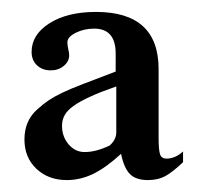

<svg xmlns="http://www.w3.org/2000/svg" viewBox="-20 -696 345 322"><path d="M287 -424Q269 -407 257 -400.5Q245 -394 228 -394Q208 -394 198 -404Q188 -414 183 -438Q158 -415 136.5 -404.5Q115 -394 92 -394Q61 -394 41 -413Q21 -432 21 -462Q21 -494 43 -513Q53 -522 62 -528Q71 -534 84.5 -540.5Q98 -547 119 -555Q140 -563 174 -576V-606Q174 -648 138 -648Q121 -648 107 -641Q93 -634 93 -625Q93 -622 93.5 -619Q94 -616 95 -611Q96 -608 96 -603Q96 -593 87 -585.5Q78 -578 65 -578Q51 -578 42 -586.5Q33 -595 33 -609Q33 -638 63 -657Q93 -676 141 -676Q246 -676 246 -580V-465Q246 -444 248.5 -437Q251 -430 259 -430Q274 -430 287 -442ZM175 -551Q149 -542 131.5 -534Q114 -526 103.5 -518.5Q93 -511 88.5 -503Q84 -495 84 -485Q84 -467 95 -454Q106 -441 122 -441Q141 -441 164 -452Q175 -462 175 -474Z"/></svg>

Font: STIXGeneralUnicodeRegular
Style: Regular
Weight: 400
Designer: MicroPress Inc., with final additions and corrections provided by Coen Hoffman, Elsevier (retired)
Version: Version 1.1.0